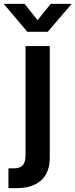

<svg xmlns="http://www.w3.org/2000/svg" viewBox="-73 -758 385 982"><path d="M57.6 -522.5H181.6V48.3Q182.1 97.2 162.8 132.1Q143.6 167 106.2 185.5Q68.8 204.1 14.6 204.1H-29.8V103H-1.5Q29.8 103 43.7 86.9Q57.6 70.8 57.6 36.6ZM52.7 -738.3 119.1 -654.8 186.5 -738.3H292.5V-736.8L170.9 -595.2H66.9L-52.7 -736.8V-738.3Z"/></svg>

Font: Inter 28pt SemiBold
Style: Regular
Weight: 600
Designer: Rasmus Andersson
Foundry: rsms
Version: Version 4.001;git-66647c0bb